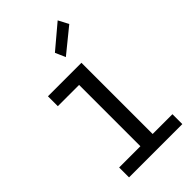

<svg xmlns="http://www.w3.org/2000/svg" viewBox="-219 -771 837 837"><g transform="rotate(-45 200.0 -352.0)"><path d="M51 0V-61H182V-439H51V-500H257.5V-61H379.5V0ZM227 -565.5 206.5 -612.5 315 -704 339.5 -657Z"/></g></svg>

Font: Trispace SemiCondensed Light
Style: Regular
Weight: 300
Width: 4
Designer: Tyler Finck
Foundry: Etcetera Type Company
Version: Version 1.210; ttfautohint (v1.8.3)